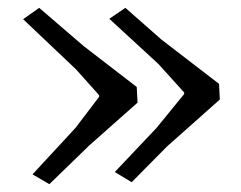

<svg xmlns="http://www.w3.org/2000/svg" viewBox="-20 -537 614 490"><path d="M541 -283 406 -163 316 -72 273 -98 379 -210 450 -297V-301L384 -374L259 -489L300 -517L392 -436L539 -323ZM331 -275 208 -166 106 -67 63 -92 173 -211 233 -290V-294L174 -360L39 -488L80 -517L194 -419L329 -315Z"/></svg>

Font: Alike Angular
Style: Regular
Weight: 400
Designer: Sveta Sebyakina
Foundry: Cyreal (www.cyreal.org)
Version: Version 1.300; ttfautohint (v1.8.4.7-5d5b)